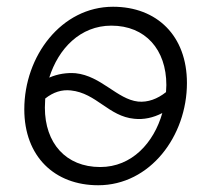

<svg xmlns="http://www.w3.org/2000/svg" viewBox="-20 -545 628 569"><path d="M378 -193C406 -190 434 -196 461 -210C436 -122 371 -50 277 -50C175 -50 113 -121 113 -226L114 -253C138 -272 163 -280 190 -277C266 -269 302 -200 378 -193ZM271 4C425 4 534 -142 534 -299C534 -439 445 -525 315 -525C162 -525 52 -379 52 -221C52 -81 142 4 271 4ZM126 -315C153 -401 218 -469 310 -469C411 -469 473 -398 473 -293L472 -272C447 -252 418 -241 389 -244C327 -251 280 -320 204 -328C178 -330 151 -326 126 -315Z"/></svg>

Font: Fixel Text 20240404 Light
Style: Italic
Weight: 300
Width: 4
Italic angle: -10°
Designer: AlfaBravo + MacPaw
Foundry: Kyrylo Tkachov, Marchela Mozhyna, Serhii Makarenko, Maria Weinstein, Zakhar Kryvoshyya
Version: Version 1.211;Glyphs 3.2 (3225)